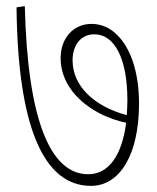

<svg xmlns="http://www.w3.org/2000/svg" viewBox="-20 -649 512 627"><path d="M277 -42C372 -42 434 -145 434 -311C434 -414 406 -498 355 -542C333 -561 307 -571 279 -571C220 -571 178 -525 178 -459C178 -379 234 -313 315 -274C339 -263 364 -254 392 -248C378 -140 334 -80 268 -80C143 -80 70 -261 61 -629L34 -625C38 -236 122 -42 277 -42ZM217 -452C217 -504 246 -537 288 -537C355 -537 396 -456 396 -322C396 -305 395 -289 394 -273C286 -302 217 -369 217 -452Z"/></svg>

Font: Noto Serif Devanagari Condensed ExtraLight
Style: Regular
Weight: 200
Width: 3
Designer: Universal Thirst, Indian Type Foundry and the Monotype Design Team
Foundry: Monotype Imaging Inc.
Version: Version 2.004